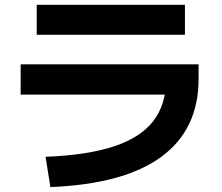

<svg xmlns="http://www.w3.org/2000/svg" viewBox="-20 -770 920 796"><path d="M168.9 -120Q342.2 -126.7 452.8 -163.3Q563.3 -200 616.1 -268.9Q668.9 -337.8 668.9 -443.3L731.1 -377.8H65.6V-503.3H803.3V-443.3Q803.3 -233.3 648.9 -120Q494.4 -6.7 188.9 5.6ZM132.2 -625.6V-750H746.7V-625.6Z"/></svg>

Font: Paperlogy 7 Bold
Style: Regular
Weight: 700
Designer: redesigned by Lee Juim, glyphs from Gmarket Sans & Montserrat
Foundry: PT&
Version: Version 1.001